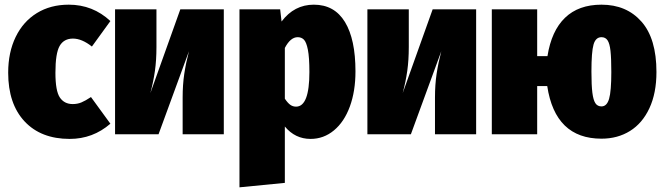

<svg xmlns="http://www.w3.org/2000/svg" viewBox="-20 -574 2842 821"><path d="M452 -484 373 -375Q330 -409 292 -409Q253 -409 235 -377.5Q217 -346 217 -263Q217 -185 236 -157Q255 -129 291 -129Q311 -129 328 -136Q345 -143 369 -159L452 -45Q377 20 278 20Q155 20 85 -55Q15 -130 15 -263Q15 -350 47 -416Q79 -482 137.5 -518Q196 -554 274 -554Q377 -554 452 -484Z M937 0H761V-157Q761 -212 768 -258.5Q775 -305 788 -355L658 0H472V-534H649V-373Q649 -317 642.5 -271Q636 -225 623 -176L751 -534H937Z M1500 -269Q1500 -184 1476 -118.5Q1452 -53 1408 -16.5Q1364 20 1308 20Q1242 20 1198 -33V208L1004 227V-534H1178L1184 -482Q1238 -554 1322 -554Q1410 -554 1455 -480Q1500 -406 1500 -269ZM1303 -266Q1303 -329 1296.5 -361.5Q1290 -394 1279.5 -404.5Q1269 -415 1253 -415Q1222 -415 1198 -369V-152Q1210 -134 1221 -126Q1232 -118 1246 -118Q1303 -118 1303 -266Z M2016 0H1840V-157Q1840 -212 1847 -258.5Q1854 -305 1867 -355L1737 0H1551V-534H1728V-373Q1728 -317 1721.5 -271Q1715 -225 1702 -176L1830 -534H2016Z M2787 -266Q2787 -176 2757 -111.5Q2727 -47 2674 -14Q2621 19 2552 19Q2354 19 2320 -206H2277V0H2083V-534H2277V-334H2321Q2338 -442 2396 -498Q2454 -554 2552 -554Q2659 -554 2723 -481.5Q2787 -409 2787 -266ZM2594 -266Q2594 -325 2590.5 -356.5Q2587 -388 2578 -401.5Q2569 -415 2552 -415Q2527 -415 2518 -383.5Q2509 -352 2509 -268Q2509 -209 2513 -177.5Q2517 -146 2526 -132.5Q2535 -119 2552 -119Q2575 -119 2584.5 -151.5Q2594 -184 2594 -266Z"/></svg>

Font: Fira Sans Condensed Black
Style: Regular
Weight: 900
Width: 3
Designer: Carrois Corporate & Edenspiekermann AG
Foundry: Carrois Corporate GbR & Edenspiekermann AG
Version: Version 4.203